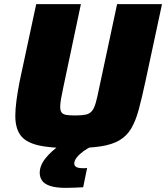

<svg xmlns="http://www.w3.org/2000/svg" viewBox="-20 -708 803 928"><path d="M324 8Q219 8 160 -7Q101 -22 77.5 -56.5Q54 -91 54 -148Q54 -180 59.5 -222Q65 -264 75 -315L155 -688H371L285 -281Q278 -249 274.5 -227.5Q271 -206 271 -191Q271 -173 278 -164Q285 -155 301 -152.5Q317 -150 345 -150Q376 -150 394.5 -154Q413 -158 424 -171Q435 -184 442.5 -210Q450 -236 459 -281L546 -688H763L683 -315Q666 -236 651 -180Q636 -124 614.5 -87.5Q593 -51 557.5 -30Q522 -9 466 -0.5Q410 8 324 8ZM299 200Q250 200 222 190.5Q194 181 183 164.5Q172 148 172 128Q172 92 200 57Q228 22 274 -10L423 0Q404 8 384.5 22Q365 36 352 52Q339 68 339 82Q339 93 348.5 99Q358 105 383 105Q385 105 389.5 105Q394 105 401 104L382 197Q365 198 341 199Q317 200 299 200Z"/></svg>

Font: Saira SemiExpanded ExtraBold
Style: Italic
Weight: 800
Width: 6
Italic angle: -12°
Designer: Hector Gatti with collaboration of the Omnibus-Type team
Foundry: Omnibus-Type
Version: Version 1.101